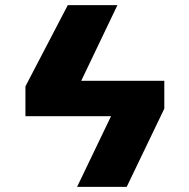

<svg xmlns="http://www.w3.org/2000/svg" viewBox="-20 -728 736 748"><path d="M620.1 -304.7 473.6 0H280.3L412.6 -275.4H79.1V-391.6L244.1 -708H437.5L296.4 -413.1H620.1Z"/></svg>

Font: Pretendard GOV Black
Style: Regular
Weight: 900
Designer: Base glyphs from Inter by Rasmus Andersson; Hangeul glyphs from Noto Sans CJK(Source Han Sans) by Jang Soo-young and Kan
Foundry: Kil Hyung-jin
Version: Version 1.309